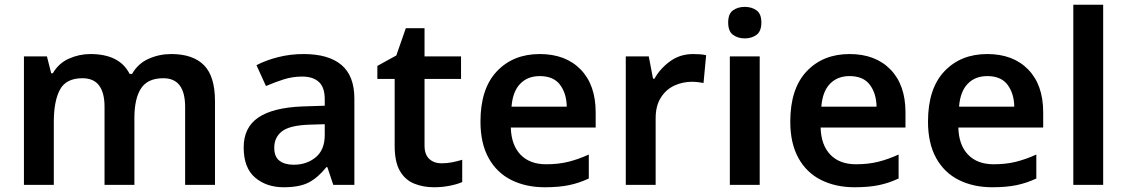

<svg xmlns="http://www.w3.org/2000/svg" viewBox="-20 -780 4754 810"><path d="M702 -552Q794 -552 840.5 -505Q887 -458 887 -353V0H761V-329Q761 -450 669 -450Q603 -450 575 -407Q547 -364 547 -282V0H421V-329Q421 -450 328 -450Q259 -450 233 -402Q207 -354 207 -265V0H81V-542H178L196 -471H203Q227 -513 270.5 -532.5Q314 -552 361 -552Q422 -552 463.5 -531.5Q505 -511 527 -468H537Q562 -512 607 -532Q652 -552 702 -552Z M1261 -552Q1366 -552 1420.5 -506Q1475 -460 1475 -364V0H1386L1361 -75H1357Q1322 -31 1283 -10.5Q1244 10 1177 10Q1104 10 1056 -31Q1008 -72 1008 -158Q1008 -242 1069.5 -284Q1131 -326 1256 -331L1350 -334V-361Q1350 -412 1325 -434.5Q1300 -457 1255 -457Q1214 -457 1176.5 -445Q1139 -433 1102 -417L1062 -505Q1102 -526 1153.5 -539Q1205 -552 1261 -552ZM1284 -254Q1201 -251 1169 -225.5Q1137 -200 1137 -157Q1137 -118 1159.5 -101.5Q1182 -85 1219 -85Q1274 -85 1312 -116.5Q1350 -148 1350 -210V-256Z M1843 -91Q1866 -91 1888.5 -95.5Q1911 -100 1930 -106V-12Q1910 -3 1878 3.5Q1846 10 1811 10Q1765 10 1727 -5.5Q1689 -21 1667 -59Q1645 -97 1645 -165V-447H1572V-502L1652 -546L1692 -661H1771V-542H1925V-447H1771V-166Q1771 -128 1791 -109.5Q1811 -91 1843 -91Z M2257 -552Q2366 -552 2429.5 -487Q2493 -422 2493 -306V-242H2135Q2137 -168 2176 -127.5Q2215 -87 2284 -87Q2336 -87 2378 -97.5Q2420 -108 2464 -128V-27Q2424 -8 2381 1Q2338 10 2278 10Q2199 10 2137.5 -20.5Q2076 -51 2041.5 -113Q2007 -175 2007 -267Q2007 -406 2076 -479Q2145 -552 2257 -552ZM2257 -459Q2206 -459 2174.5 -426.5Q2143 -394 2138 -330H2371Q2370 -386 2342.5 -422.5Q2315 -459 2257 -459Z M2904 -552Q2917 -552 2932.5 -551Q2948 -550 2959 -547L2948 -430Q2938 -432 2924 -433.5Q2910 -435 2899 -435Q2859 -435 2824 -418.5Q2789 -402 2767.5 -367.5Q2746 -333 2746 -281V0H2620V-542H2717L2735 -448H2741Q2765 -491 2807 -521.5Q2849 -552 2904 -552Z M3122 -751Q3151 -751 3171.5 -736.5Q3192 -722 3192 -685Q3192 -648 3171.5 -633Q3151 -618 3122 -618Q3093 -618 3072.5 -633Q3052 -648 3052 -685Q3052 -722 3072.5 -736.5Q3093 -751 3122 -751ZM3185 -542V0H3059V-542Z M3564 -552Q3673 -552 3736.5 -487Q3800 -422 3800 -306V-242H3442Q3444 -168 3483 -127.5Q3522 -87 3591 -87Q3643 -87 3685 -97.5Q3727 -108 3771 -128V-27Q3731 -8 3688 1Q3645 10 3585 10Q3506 10 3444.5 -20.5Q3383 -51 3348.5 -113Q3314 -175 3314 -267Q3314 -406 3383 -479Q3452 -552 3564 -552ZM3564 -459Q3513 -459 3481.5 -426.5Q3450 -394 3445 -330H3678Q3677 -386 3649.5 -422.5Q3622 -459 3564 -459Z M4145 -552Q4254 -552 4317.5 -487Q4381 -422 4381 -306V-242H4023Q4025 -168 4064 -127.5Q4103 -87 4172 -87Q4224 -87 4266 -97.5Q4308 -108 4352 -128V-27Q4312 -8 4269 1Q4226 10 4166 10Q4087 10 4025.5 -20.5Q3964 -51 3929.5 -113Q3895 -175 3895 -267Q3895 -406 3964 -479Q4033 -552 4145 -552ZM4145 -459Q4094 -459 4062.5 -426.5Q4031 -394 4026 -330H4259Q4258 -386 4230.5 -422.5Q4203 -459 4145 -459Z M4634 0H4508V-760H4634Z"/></svg>

Font: Noto Sans Bassa Vah SemiBold
Style: Regular
Weight: 600
Designer: Monotype Design Team
Foundry: Monotype Imaging Inc.
Version: Version 2.002; ttfautohint (v1.8.4.7-5d5b)